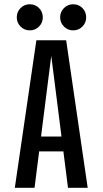

<svg xmlns="http://www.w3.org/2000/svg" viewBox="-20 -891 490 911"><path d="M115.1 -243.1H331.3V-172.6H115.1ZM302.6 0 221.7 -638H224.7L143.9 0H50.3L152.6 -700H293.9L396.1 0ZM121.3 -746.9Q95.7 -746.9 77.6 -765Q59.6 -783.1 59.6 -808.6Q59.6 -834.9 77.6 -852.8Q95.7 -870.8 121.2 -870.8Q147.4 -870.8 165.2 -852.8Q183 -834.9 183 -808.6Q183 -783.1 165.2 -765Q147.3 -746.9 121.3 -746.9ZM327.1 -746.9Q301.6 -746.9 283.5 -765Q265.4 -783.1 265.4 -808.6Q265.4 -834.9 283.5 -852.8Q301.6 -870.8 327 -870.8Q353.2 -870.8 371 -852.8Q388.9 -834.9 388.9 -808.6Q388.9 -783.1 371 -765Q353.2 -746.9 327.1 -746.9Z"/></svg>

Font: League Mono Thin Condensed
Style: Regular
Weight: 100
Width: 1
Designer: Tyler Finck
Foundry: The League of Moveable Type / Tyler Finck
Version: Version 2.300;RELEASE